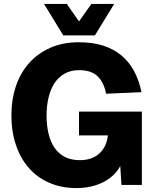

<svg xmlns="http://www.w3.org/2000/svg" viewBox="-20 -941 785 977"><path d="M369 16Q292 16 230.5 -11Q169 -38 126.5 -86.5Q84 -135 61 -203.5Q38 -272 38 -354Q38 -434 61 -502.5Q84 -571 128.5 -620.5Q173 -670 236.5 -698Q300 -726 381 -726Q452 -726 506 -708.5Q560 -691 599 -658Q638 -625 663 -578Q688 -531 700 -472L520 -464Q509 -521 477 -552.5Q445 -584 382 -584Q341 -584 310 -567Q279 -550 258.5 -519.5Q238 -489 227.5 -446.5Q217 -404 217 -354Q217 -303 227 -261Q237 -219 257.5 -189Q278 -159 310 -142.5Q342 -126 386 -126Q449 -126 486 -160.5Q523 -195 529 -252H382V-373H702V0H598L592 -96Q564 -44 505 -14Q446 16 369 16ZM204 -921H320L382 -832L445 -921H561L463 -761H302Z"/></svg>

Font: Geist ExtBd
Style: Regular
Weight: 400
Designer: Basement.studio, Andrés Briganti, Mateo Zaragoza
Foundry: Basement.studio, Vercel, Andrés Briganti, Guido Ferreyra, Mateo Zaragoza
Version: Version 1.401